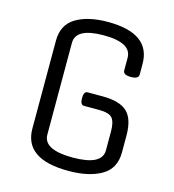

<svg xmlns="http://www.w3.org/2000/svg" viewBox="-113 -850 869 959"><g transform="rotate(15 321.5 -370.0)"><path d="M483 -133V-231Q483 -279 466.5 -299Q450 -319 397 -319H320Q300 -319 300 -354Q300 -389 320 -389H397Q485 -389 524 -353Q563 -317 563 -231V-143Q563 -60 498.5 -22.5Q434 15 328 15Q100 15 100 -143V-597Q100 -680 162.5 -717.5Q225 -755 327 -755Q548 -755 548 -597V-542Q548 -519 508 -519Q468 -519 468 -542V-607Q468 -685 324 -685Q180 -685 180 -607V-133Q180 -55 331.5 -55Q483 -55 483 -133Z"/></g></svg>

Font: Offside
Style: Regular
Weight: 400
Designer: Eduardo Rodriguez Tunni
Foundry: Eduardo Rodriguez Tunni
Version: Version 1.001